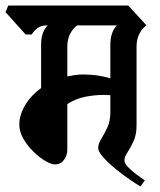

<svg xmlns="http://www.w3.org/2000/svg" viewBox="-43 -659 579 696"><path d="M27 -207Q27 -242 48 -277.5Q69 -313 106 -340V-497Q106 -543 130 -567Q105 -567 92.5 -557Q80 -547 72 -534H50L-23 -615L-13 -639H422L488 -567Q473 -557 462.5 -537Q452 -517 452 -490V-203Q452 -171 441 -147Q430 -123 419 -106.5Q408 -90 408 -78Q408 -67 421.5 -53Q435 -39 452.5 -26Q470 -13 482 -5L466 17Q454 10 429 -7Q404 -24 377.5 -45.5Q351 -67 332 -88Q313 -109 313 -123Q313 -138 324 -155.5Q335 -173 346 -196.5Q357 -220 357 -252V-314Q351 -314 345 -314.5Q339 -315 334 -315Q302 -315 267.5 -308.5Q233 -302 201 -282V-116Q201 -96 189 -79.5Q177 -63 157 -63Q142 -63 120.5 -76Q99 -89 77.5 -110Q56 -131 41.5 -156.5Q27 -182 27 -207ZM357 -497Q357 -543 381 -567H237Q222 -557 211.5 -537Q201 -517 201 -490V-382Q215 -385 229.5 -387Q244 -389 259 -389Q286 -389 310 -385.5Q334 -382 357 -375Z"/></svg>

Font: Jaini Purva
Style: Regular
Weight: 400
Designer: Maithili Shingre, Girish Dalvi (Devanagari), Taresh Vohra (Latin)
Foundry: Ek Type
Version: Version 2.000; ttfautohint (v1.8.4.7-5d5b)